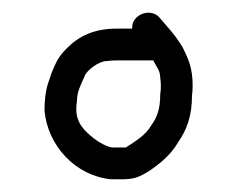

<svg xmlns="http://www.w3.org/2000/svg" viewBox="-20 -691 372 302"><path d="M232 -569C232.7 -564.3 233 -560 233 -556C233 -551.3 232.7 -546.7 232 -542C232 -520.8 227.6 -506.9 218 -494C209.2 -478.2 192.9 -468.9 178 -459H158C149.4 -459 135.2 -467.4 128 -473C114.3 -484 100 -496.4 100 -519C100 -523 100.3 -527.3 101 -532C101 -547.3 108 -559.2 113 -571C116.1 -580.3 135.5 -595 148 -595C154 -595.7 159.3 -596 164 -596H221C226 -586 232 -579.9 232 -569ZM188 -646H164C127.9 -646 104.3 -634.3 85 -615C71.1 -601.1 68 -592.4 61 -576L55 -558C51.4 -545.9 50 -531.9 50 -517C55 -461.7 99.1 -414.1 155 -409H171C191.9 -409 199.1 -412.4 216 -423C233.5 -435.1 249.4 -448.5 260 -467C274.1 -487.3 282 -508.8 282 -541C282.7 -545.7 283 -550.7 283 -556C283 -583.5 276.9 -597.3 267 -617C256 -635.4 244.6 -647.3 232 -662C218.2 -680.5 186.1 -668.3 188 -646Z"/></svg>

Font: HoneyBee
Style: Book
Weight: 300
Foundry: Cannot Into Space Fonts
Version: Version 0.89